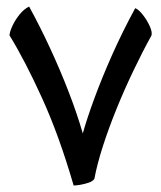

<svg xmlns="http://www.w3.org/2000/svg" viewBox="-20 -557 489 583"><path d="M203.6 6.3Q160.2 -143.6 108.2 -258.1Q56.2 -372.6 8.8 -449.7Q9.8 -461.9 18.3 -479.7Q26.9 -497.6 40 -513.7Q53.2 -529.8 68.4 -537.1Q100.6 -478.5 131.3 -412.4Q162.1 -346.2 188 -279.3Q213.9 -212.4 231.4 -151.9Q244.1 -197.3 266.8 -259Q289.6 -320.8 320.8 -391.1Q352.1 -461.4 390.6 -532.2Q400.9 -528.3 413.6 -512.2Q426.3 -496.1 434.6 -477.8Q442.9 -459.5 439.9 -449.2Q412.6 -399.9 385.3 -342.8Q357.9 -285.6 334 -226.8Q310.1 -168 292.5 -113.3Q274.9 -58.6 266.6 -14.2Q262.2 -6.8 249.5 -2.4Q236.8 2 223.4 4.2Q210 6.3 203.6 6.3Z"/></svg>

Font: Harmattan SemiBold
Style: Regular
Weight: 600
Designer: George W. Nuss III and SIL International
Foundry: SIL International
Version: Version 4.000